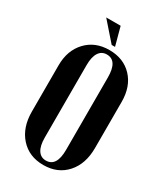

<svg xmlns="http://www.w3.org/2000/svg" viewBox="-211 -941 898 1040"><g transform="rotate(30 237.5 -421.5)"><path d="M255.9 -738.8H234.9L134.8 -853H225.1ZM41 -210V-499Q41 -592.8 95.7 -650.9Q150.4 -709 238.8 -709Q328.1 -709 382.1 -651.6Q436 -594.2 436 -499V-210Q436 -110.4 382.1 -50.3Q328.1 9.8 238.8 9.8Q149.4 9.8 95.2 -50.5Q41 -110.8 41 -210ZM171.9 -576.2V-123Q171.9 -71.8 189.2 -44.9Q206.5 -18.1 238.8 -18.1Q305.2 -18.1 305.2 -123V-576.2Q305.2 -681.2 238.8 -681.2Q206.5 -681.2 189.2 -654.3Q171.9 -627.4 171.9 -576.2Z"/></g></svg>

Font: Moniqa Black Heading
Style: Regular
Weight: 900
Designer: Rajesh Rajput
Foundry: Rajesh Rajput
Version: Version 1.000